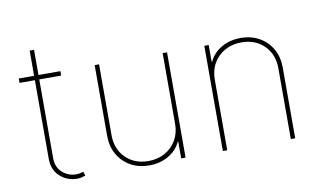

<svg xmlns="http://www.w3.org/2000/svg" viewBox="-71 -823 1627 980"><g transform="rotate(-10 742.0 -333.0)"><path d="M267 -545.5V-522.7H153.4V-115.1Q153.4 -67.5 184.1 -40.1Q214.8 -12.8 255.7 -12.8Q273.4 -12.8 292.6 -19.9L299.7 1.4Q289.1 5.3 278.8 7.6Q268.5 9.9 255.7 9.9Q205.3 9.9 168 -23.8Q130.7 -57.5 130.7 -115.1V-522.7H51.1V-545.5H130.7V-676.1H153.4V-545.5Z M796.9 -179V-545.5H819.6V0H796.9V-86.6H794Q774.9 -44 731 -18.5Q687.1 7.1 630.7 7.1Q576 7.1 534.1 -16.7Q492.2 -40.5 468.4 -82.4Q444.6 -124.3 444.6 -179V-545.5H467.3V-179Q467.3 -106.5 512.8 -61.1Q558.2 -15.6 630.7 -15.6Q679 -15.6 716.4 -36.6Q753.9 -57.5 775.4 -94.5Q796.9 -131.4 796.9 -179Z M1035.5 -366.5V0H1012.8V-545.5H1035.5V-458.8H1038.4Q1057.5 -501.4 1101.4 -527Q1145.2 -552.6 1201.7 -552.6Q1256.4 -552.6 1298.3 -528.8Q1340.2 -505 1364 -463.1Q1387.8 -421.2 1387.8 -366.5V0H1365.1V-366.5Q1365.1 -438.9 1319.6 -484.4Q1274.1 -529.8 1201.7 -529.8Q1153.4 -529.8 1115.9 -508.9Q1078.5 -487.9 1057 -451Q1035.5 -414.1 1035.5 -366.5Z"/></g></svg>

Font: Inter Thin BETA
Style: Regular
Weight: 100
Designer: Rasmus Andersson
Foundry: rsms
Version: Version 3.011;git-f93a4a705